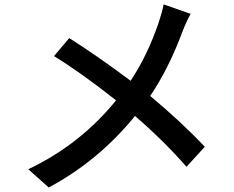

<svg xmlns="http://www.w3.org/2000/svg" viewBox="-20 -792 1040 852"><path d="M706.1 -772.5 826.2 -730.5Q809.6 -703.1 789.1 -650.4Q728.5 -487.3 646.5 -366.2Q788.1 -248 888.7 -140.6L807.6 -51.8Q706.1 -168 579.1 -277.3Q417 -78.1 196.3 40L105.5 -41Q335.9 -150.4 495.1 -346.7Q337.9 -470.7 219.7 -543L287.1 -623Q409.2 -545.9 559.6 -433.6Q633.8 -544.9 683.6 -690.4Q701.2 -743.2 706.1 -772.5Z"/></svg>

Font: GenEi Gothic M SemiBold
Style: Regular
Weight: 500
Designer: o_tamon (Modified); [Source Han Sans]
Ryoko NISHIZUKA  (kana & ideographs); Paul D. Hunt (Latin, Greek & Cyrillic); Wenl
Version: Version 1.1a;Original Version 1.004